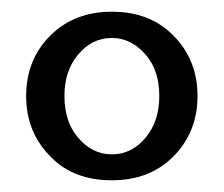

<svg xmlns="http://www.w3.org/2000/svg" viewBox="-20 -767 380 326"><path d="M169.9 -747.1Q232.9 -747.1 272 -709Q315.4 -667 315.4 -604Q315.4 -541 272 -499Q232.4 -460.9 169.9 -460.9Q106 -460.9 67.9 -499Q24.4 -541 24.4 -604Q24.4 -667.5 67.9 -709Q107.9 -747.1 169.9 -747.1ZM169.9 -702.6Q135.7 -702.6 111.8 -673.3Q89.4 -646 89.4 -604Q89.4 -561 111.8 -534.2Q136.2 -504.9 169.9 -504.9Q204.1 -504.9 228 -534.2Q250.5 -562 250.5 -604Q250.5 -647 228 -673.3Q203.1 -702.6 169.9 -702.6Z"/></svg>

Font: Classica
Style: Book
Weight: 400
Designer: Wojciech Kalinowski "wmk69" (wmk69@o2.pl)
Foundry: Wojciech Kalinowski "wmk69" (wmk69@o2.pl)
Version: Version 2.1.1; 2021-05-14